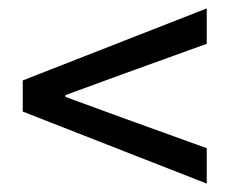

<svg xmlns="http://www.w3.org/2000/svg" viewBox="-20 -560 545 456"><path d="M471 -124 34 -295V-369L471 -540V-456L269 -383L135 -334V-330L269 -281L471 -208Z"/></svg>

Font: Source Sans 3 Medium
Style: Regular
Weight: 500
Designer: Paul D. Hunt
Foundry: Adobe
Version: Version 3.052;hotconv 1.1.0;makeotfexe 2.6.0